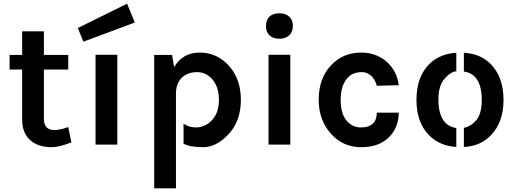

<svg xmlns="http://www.w3.org/2000/svg" viewBox="-20 -784 2797 1041"><path d="M350 -95C319 -84 294 -79 275 -79C237 -79 218 -99 218 -139V-407H350V-486H218V-614H100V-486H32V-407H100V-135C100 -87 115 -49 146 -22C175 2 212 14 263 14C288 14 323 5 367 -12Z M498 0H616V-487H498ZM669 -764 402 -632 432 -558 711 -662Z M975 -5C999 8 1035 14 1082 14C1129 14 1174 -9 1217 -54C1263 -102 1286 -165 1286 -243C1286 -320 1263 -383 1218 -431C1175 -476 1124 -499 1064 -499C1001 -499 955 -473 924 -420L913 -486H816V237H934V-39V-283C937 -354 983 -393 1048 -393C1081 -393 1109 -380 1132 -353C1155 -326 1167 -289 1167 -242C1167 -195 1154 -158 1127 -130C1103 -105 1071 -93 1043 -93C1016 -93 994 -100 975 -114C976 -114 975 -5 975 -5Z M1436 0H1554V-487H1436ZM1422 -643C1422 -600 1448 -574 1495 -574C1540 -574 1568 -600 1568 -643C1568 -686 1540 -712 1495 -712C1448 -712 1422 -686 1422 -643Z M1939 -499C1874 -499 1820 -477 1777 -432C1731 -385 1708 -322 1708 -243C1708 -168 1731 -106 1777 -56C1820 -9 1874 14 1938 14C2003 14 2053 -4 2089 -40C2124 -75 2142 -120 2142 -173H2023C2023 -124 1997 -93 1936 -93C1906 -93 1880 -105 1859 -130C1838 -155 1827 -193 1827 -242C1827 -291 1838 -330 1861 -358C1881 -382 1907 -393 1944 -393C1981 -393 2012 -362 2023 -319L2142 -322C2136 -371 2116 -411 2083 -443C2050 -476 2000 -499 1939 -499Z M2454 13C2454 13 2454 -90 2454 -90C2399 -97 2357 -140 2357 -243C2357 -294 2368 -333 2391 -358C2414 -384 2435 -397 2454 -397C2454 -397 2454 -498 2454 -498C2393 -494 2344 -473 2307 -436C2261 -390 2238 -325 2238 -242C2238 -160 2261 -96 2307 -50C2345 -12 2394 9 2454 13ZM2495 -91C2495 -91 2495 13 2495 13C2555 10 2604 -11 2641 -50C2687 -97 2710 -161 2710 -242C2710 -325 2687 -389 2641 -436C2600 -479 2546 -495 2495 -498C2495 -498 2495 -396 2495 -396C2551 -389 2592 -346 2592 -243C2592 -192 2582 -155 2562 -132C2542 -109 2520 -96 2495 -91Z"/></svg>

Font: Karla
Style: Bold Stencil
Weight: 400
Designer: Jonathan Pinhorn
Version: Version 1.000